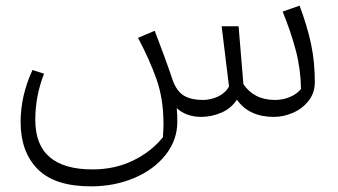

<svg xmlns="http://www.w3.org/2000/svg" viewBox="-20 -414 1198 680"><path d="M1095 -123Q1095 -85 1073 -57Q1051 -29 1017.5 -14.5Q984 0 950 0Q862 0 819 -61Q799 -30 764 -15Q729 0 693 0Q640 0 606 -31Q608 -7 608 17Q608 82 566.5 134.5Q525 187 455 216.5Q385 246 302 246Q174 246 113.5 185Q53 124 53 18Q53 -75 95 -166L136 -153Q105 -74 105 11Q105 186 308 186Q386 186 450.5 155Q515 124 557 72Q559 40 559 26Q559 -63 535 -131.5Q511 -200 469 -280L528 -305Q567 -204 593 -126Q608 -88 633.5 -74Q659 -60 698 -60Q727 -60 753 -72.5Q779 -85 791 -108L765 -321H825L842 -116Q860 -89 888 -74.5Q916 -60 954 -60Q983 -60 1008 -71Q1033 -82 1046 -99Q1045 -170 1027.5 -236Q1010 -302 981 -373L1041 -394Q1068 -322 1081.5 -259Q1095 -196 1095 -123Z"/></svg>

Font: FiraGO Light
Style: Italic
Weight: 300
Italic angle: -8°
Designer: bBox Type GmbH
Foundry: bBox Type GmbH
Version: Version 1.001